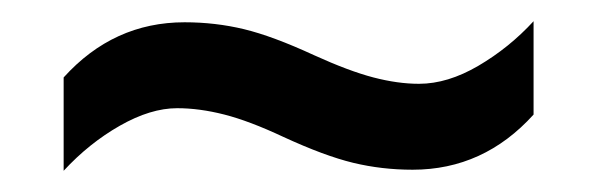

<svg xmlns="http://www.w3.org/2000/svg" viewBox="-20 -443 564 181"><path d="M247 -314Q215 -329 191.5 -335Q168 -341 147 -341Q122 -341 93 -324.5Q64 -308 40 -282V-370Q87 -422 154 -422Q183 -422 210 -415.5Q237 -409 276 -391Q309 -376 332 -370Q355 -364 375 -364Q402 -364 431 -381Q460 -398 483 -423V-335Q436 -283 369 -283Q340 -283 313 -289.5Q286 -296 247 -314Z"/></svg>

Font: Noto Sans Gujarati UI SemiCondensed Medium
Style: Regular
Weight: 500
Width: 4
Designer: Jelle Bosma - Monotype Design Team, Universal Thirst
Foundry: Monotype Imaging Inc.
Version: Version 2.106; ttfautohint (v1.8.4.7-5d5b)